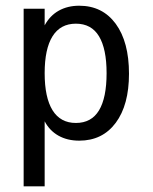

<svg xmlns="http://www.w3.org/2000/svg" viewBox="-20 -485 540 678"><path d="M137.7 -56.6V172.9H63.5V-454.1H137.7V-395.5Q156.2 -429.7 187.5 -447.3Q218.8 -464.8 259.8 -464.8Q341.8 -464.8 388.7 -400.9Q435.5 -336.9 435.5 -224.6Q435.5 -114.3 388.7 -51.3Q341.8 11.7 259.8 11.7Q217.8 11.7 186.5 -5.9Q155.3 -23.4 137.7 -56.6ZM356.4 -226.6Q356.4 -312.5 329.6 -356.9Q302.7 -401.4 248 -401.4Q193.4 -401.4 165.5 -356.9Q137.7 -312.5 137.7 -226.6Q137.7 -140.6 165.5 -95.7Q193.4 -50.8 248 -50.8Q302.7 -50.8 329.6 -95.2Q356.4 -139.6 356.4 -226.6Z"/></svg>

Font: BabelStone Coelbren y Beirdd
Style: Regular
Weight: 400
Designer: Andrew West
Foundry: BabelStone
Version: Version 1.00;September 27, 2022